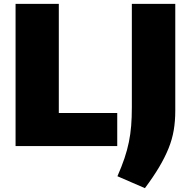

<svg xmlns="http://www.w3.org/2000/svg" viewBox="-20 -760 990 999"><path d="M591 157Q613 107 627.5 64Q642 21 650.5 -20.5Q659 -62 662.5 -105.5Q666 -149 666 -201V-740H892V-183Q892 -130 884 -82.5Q876 -35 857 12Q838 59 808 109.5Q778 160 734 219ZM61 -740H286V-172H590V0H61Z"/></svg>

Font: Plata Sans Black
Style: Regular
Weight: 900
Designer: Pablo Impallari, Andres Torresi, & Cristiano Sobral
Foundry: Pablo Impallari, Andres Torresi, & Cristiano Sobral
Version: Version 1.00;December 28, 2019;FontCreator 12.0.0.2547 64-bi